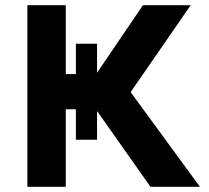

<svg xmlns="http://www.w3.org/2000/svg" viewBox="-20 -720 804 740"><path d="M560 0 303 -364.5 531 -700H715L483.5 -365L750.5 0ZM85.5 0V-700H233.5V-434.5H422V-299H233.5V0ZM272.5 -181.5V-551.5H354V-181.5Z"/></svg>

Font: Geologica Cursive SemiBold
Style: Regular
Weight: 600
Designer: Sindre Bremnes, Frode Helland
Foundry: Monokrom Skriftforlag AS
Version: Version 1.010;gftools[0.9.28]